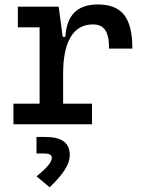

<svg xmlns="http://www.w3.org/2000/svg" viewBox="-20 -547 626 845"><path d="M257.8 -222.7C257.8 -361.3 300.8 -439.5 388.7 -439.5C438.5 -439.5 460 -408.2 460 -333H562.5C562.5 -469.7 516.6 -527.3 410.2 -527.3C320.3 -527.3 273.4 -480.5 267.6 -384.8H255.9L238.3 -517.6H58.6V-426.8H154.3V-90.8H39.1V0H384.8V-90.8H257.8ZM198.7 277.3C259.3 219.2 287.1 174.8 287.1 137.2C287.1 81.1 252.4 55.7 177.2 55.7H140.6V128.4H172.4C196.8 128.4 208 134.3 208 147.5C208 166.5 187 191.9 140.6 229Z"/></svg>

Font: CaskaydiaCove Nerd Font
Style: Regular
Weight: 400
Designer: Aaron Bell
Foundry: Saja Typeworks
Version: Version 2111.1;Nerd Fonts 2.3.3